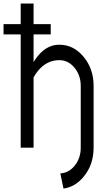

<svg xmlns="http://www.w3.org/2000/svg" viewBox="-69 -860 602 1093"><path d="M390.6 -371.1Q390.6 -431.6 355 -474.6Q319.3 -517.6 268.6 -517.6Q197.8 -517.6 147.9 -457.5Q132.8 -439.5 122.1 -418.9V-19.5H48.8V-664.1H-48.8V-722.7H48.8V-839.8H122.1V-722.7H219.7V-664.1H122.1V-506.3Q126 -512.7 130.4 -519.5Q187.5 -605.5 268.6 -605.5Q349.6 -605.5 406.7 -536.9Q463.9 -468.3 463.9 -371.1V-19.5Q463.9 78.1 406.7 146.5Q358.4 204.6 292.5 213.4L274.4 127Q321.3 125 355 84.5Q390.6 41.5 390.6 -19.5Z"/></svg>

Font: Gap Sans
Style: Regular
Weight: 400
Designer: Alexandre Liziard and Étienne Ozeray
Foundry: Interstices.io
Version: Version 1.6.1 - December 3. 2014